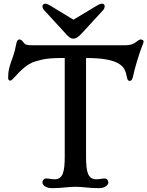

<svg xmlns="http://www.w3.org/2000/svg" viewBox="-20 -1006 793 1034"><path d="M208.5 -22.9C208.5 -11.2 224.6 7.3 259.3 7.3C317.4 7.3 342.8 0 386.2 0C428.7 0 455.6 7.3 512.7 7.3C547.9 7.3 563.5 -11.2 563.5 -22.9C563.5 -32.2 556.6 -44.9 544.9 -44.9C528.3 -44.9 518.6 -40.5 498.5 -40.5C452.1 -40.5 443.4 -83.5 443.4 -164.1V-693.4C531.7 -693.8 580.1 -683.1 611.8 -667.5C649.9 -647.5 656.2 -626.5 664.6 -585.9C666.5 -574.2 671.9 -570.3 679.7 -570.3C685.1 -570.3 692.9 -575.7 696.3 -593.8C703.6 -629.9 726.6 -712.9 752 -775.4C758.3 -791.5 740.7 -793.5 737.3 -793.5C720.2 -793.5 710 -762.2 657.2 -762.2H163.1C125 -762.2 116.7 -765.1 110.4 -772.9C97.7 -789.6 92.3 -793.5 84.5 -793.5C77.6 -793.5 70.3 -788.6 66.9 -767.1C51.3 -679.2 23.9 -660.2 23.9 -587.9C23.9 -576.2 28.3 -571.8 35.6 -571.8C52.7 -571.8 99.1 -657.2 175.8 -676.8C205.1 -683.1 213.4 -693.8 328.6 -693.8V-164.1C328.6 -83 319.8 -40.5 273.9 -40.5C253.4 -40.5 244.1 -44.9 227.5 -44.9C215.3 -44.9 208.5 -32.2 208.5 -22.9ZM375.5 -797.9C388.7 -797.9 402.8 -805.7 429.7 -836.4L535.6 -951.7C541.5 -958 543.5 -966.8 543.9 -971.7C543.9 -978 540.5 -986.3 529.3 -986.3C524.4 -986.3 512.7 -982.9 501.5 -975.6L375.5 -899.9L251 -975.6C240.2 -982.4 229 -986.3 224.1 -986.3C212.9 -986.3 208.5 -978 208.5 -971.7C208.5 -966.8 211.4 -958.5 217.3 -951.7L323.2 -836.4C350.6 -804.2 360.8 -797.9 375.5 -797.9Z"/></svg>

Font: Stoke
Style: Regular
Weight: 400
Designer: Nicole Fally
Foundry: Nicole Fally
Version: Version 1.002